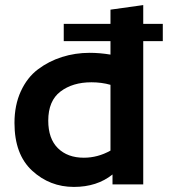

<svg xmlns="http://www.w3.org/2000/svg" viewBox="-20 -726 672 756"><path d="M340 -402Q266 -402 218 -365.5Q170 -329 170 -251Q170 -180 208 -142.5Q246 -105 310 -105Q365 -105 415 -133V-392Q380 -402 340 -402ZM231 -564V-632H415V-688L544 -706V-632H621V-564H544V0H423V-39Q362 10 271 10Q176 10 106.5 -54Q37 -118 37 -242Q37 -312 62 -366.5Q87 -421 129.5 -453Q172 -485 224 -501.5Q276 -518 333 -518Q373 -518 415 -511V-564Z"/></svg>

Font: Roundo SemiBold
Style: Regular
Weight: 600
Designer: Namrata Goyal (Gurmukhi), Shiva Nallaperumal (Latin)
Foundry: Indian Type Foundry
Version: Version 1.000;PS 1.0;hotconv 1.0.88;makeotf.lib2.5.647800